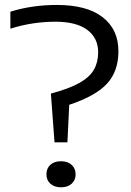

<svg xmlns="http://www.w3.org/2000/svg" viewBox="-20 -770 544 796"><path d="M206 -180 191 -382Q266 -402 308.8 -426Q351.5 -450 369.2 -481Q387 -512 387 -553Q387 -612.5 341.8 -646.2Q296.5 -680 209 -680Q164 -680 116.8 -673Q69.5 -666 23 -651V-721.5Q112.5 -749.5 216 -749.5Q340 -749.5 405.5 -698.8Q471 -648 471 -557.5Q471 -475 424 -423.5Q377 -372 267 -335.5L259.5 -180ZM233 6.5Q205.5 6.5 189 -8.2Q172.5 -23 172.5 -47Q172.5 -72 188.8 -86.8Q205 -101.5 233 -101.5Q261 -101.5 277.2 -86.5Q293.5 -71.5 293.5 -47Q293.5 -23.5 277.2 -8.5Q261 6.5 233 6.5Z"/></svg>

Font: Encode Sans Expanded Expanded
Style: Regular
Weight: 400
Width: 7
Designer: Multiple Designers
Foundry: Impallari Type
Version: Version 3.000; ttfautohint (v1.8.3) -l 8 -r 50 -G 200 -x 14 